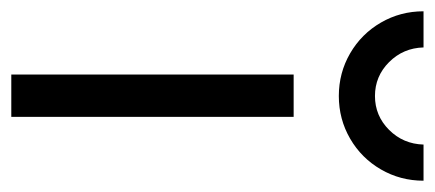

<svg xmlns="http://www.w3.org/2000/svg" viewBox="-272 -535 770 340"><g transform="rotate(90 113.0 -365.0)"><path d="M75 -500H150V0H75ZM-37 -730H27Q28 -694 53 -669Q78 -644 113 -644Q148 -644 173 -669Q198 -694 199 -730H263Q263 -689 243 -654.5Q223 -620 188.5 -600Q154 -580 113 -580Q72 -580 37.5 -600Q3 -620 -17 -654.5Q-37 -689 -37 -730Z"/></g></svg>

Font: Uncut Sans Variable
Style: Regular
Weight: 400
Designer: Kasper Nordkvist
Foundry: UNCUT.wtf
Version: Version 1.303;Glyphs 3.1.2 (3151)